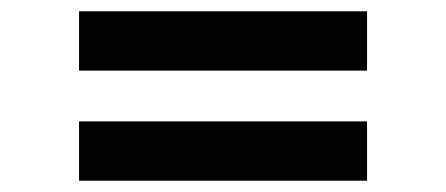

<svg xmlns="http://www.w3.org/2000/svg" viewBox="-20 -530 790 340"><path d="M120 -405V-510H630V-405ZM120 -210V-315H630V-210Z"/></svg>

Font: Manrope ExtraLight ExtraBold
Style: Regular
Weight: 800
Version: Version 4.504